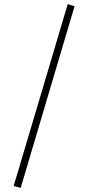

<svg xmlns="http://www.w3.org/2000/svg" viewBox="-20 -739 426 927"><path d="M80 168 46 159 307 -719 340 -709Z"/></svg>

Font: EauTestSC Light
Style: Regular
Weight: 300
Designer: Christian Thalmann (Catharsis Fonts)
Version: Version 0.001;PS 000.001;hotconv 1.0.88;makeotf.lib2.5.64775